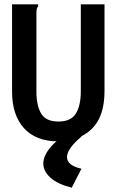

<svg xmlns="http://www.w3.org/2000/svg" viewBox="-20 -643 540 891"><path d="M250 13Q147 13 91.5 -48Q36 -109 36 -218V-623H157V-614Q152 -608 150.5 -600.5Q149 -593 149 -577V-217Q149 -153 171 -116Q193 -79 251 -79Q309 -79 332 -116Q355 -153 355 -220V-623H465V-221Q465 -101 405 -44Q345 13 250 13ZM358 140 313 228Q246 211 213.5 181Q181 151 181 116Q181 79 216.5 38Q252 -3 319 -37L359 -10Q291 47 291 86Q291 125 358 140Z"/></svg>

Font: Ligconsolata
Style: Bold
Weight: 700
Monospace: yes
Designer: Raph Levien, Cyreal, Brenton Simpson
Foundry: Raph Levien, Cyreal, Google
Version: Version 3.001; ttfautohint (v1.8.2.53-6de2)